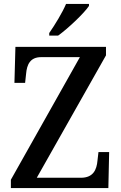

<svg xmlns="http://www.w3.org/2000/svg" viewBox="-20 -951 612 971"><path d="M229 -784V-771H274C327 -809 407 -886 430 -921V-931H314C295 -886 258 -826 229 -784ZM35 0H528L532 -182H478L473 -139C469 -93 452 -52 389 -52H166L516 -671V-714H58L53 -532H107L112 -578C116 -624 132 -662 188 -662H384L35 -42Z"/></svg>

Font: Noto Serif SemiCondensed Medium
Style: Regular
Weight: 500
Width: 4
Designer: Monotype Design Team
Foundry: Monotype Imaging Inc.
Version: Version 2.014